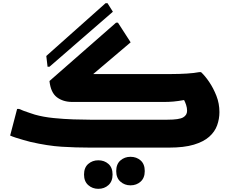

<svg xmlns="http://www.w3.org/2000/svg" viewBox="-20 -931 1454 1211"><path d="M724 -788 804 -664 568 -464H1060Q1111 -464 1158.5 -467Q1206 -470 1236 -476H1248Q1273 -453 1299.5 -414Q1326 -375 1345 -326.5Q1364 -278 1364 -224Q1364 -181 1349.5 -140.5Q1335 -100 1299.5 -68.5Q1264 -37 1202.5 -18.5Q1141 0 1046 0H548Q458 0 369.5 -5.5Q281 -11 172 -36Q153 -41 128 -48Q103 -55 80 -62.5Q57 -70 44 -76L88 -244H100Q111 -239 130.5 -231.5Q150 -224 169.5 -218Q189 -212 200 -208Q253 -193 317.5 -186.5Q382 -180 443.5 -178Q505 -176 548 -176H1036Q1110 -176 1135 -190.5Q1160 -205 1160 -232Q1160 -251 1154 -269Q1148 -287 1141 -300Q1103 -293 1074 -290.5Q1045 -288 1016 -288H436Q378 -288 339 -317.5Q300 -347 292 -420L712 -788ZM272 -578 646 -911H658L692 -857L292 -510H280ZM713 148Q713 104 739.5 81Q766 58 803 58Q841 58 867 81Q893 104 893 148Q893 191 867 214.5Q841 238 803 238Q766 238 739.5 214.5Q713 191 713 148ZM510 170Q510 126 536.5 103Q563 80 600 80Q638 80 664 103Q690 126 690 170Q690 213 664 236.5Q638 260 600 260Q563 260 536.5 236.5Q510 213 510 170Z"/></svg>

Font: Kufam Black
Style: Regular
Weight: 900
Designer: Wael Morcos, Artur Schmal
Foundry: Original Type
Version: Version 1.301; ttfautohint (v1.8.3)